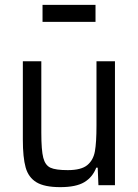

<svg xmlns="http://www.w3.org/2000/svg" viewBox="-20 -762 569 790"><path d="M74 0ZM382 -72H376Q361 -33 327 -12.5Q293 8 228 8Q163 8 130 -12Q97 -32 85.5 -73Q74 -114 74 -188V-510H150V-216Q150 -144 158 -113Q166 -82 187.5 -72Q209 -62 259 -62Q314 -62 339 -82.5Q364 -103 370.5 -139.5Q377 -176 377 -245V-510H453V0H385ZM155 -672V-742H373V-672Z"/></svg>

Font: Assailand
Style: Regular
Weight: 400
Designer: Hector Gatti with collaboration of the Omnibus-Type team
Foundry: Omnibus-Type
Version: Version 0.072;October 19, 2019;FontCreator 12.0.0.2547 64-bi